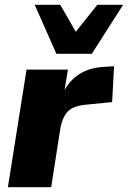

<svg xmlns="http://www.w3.org/2000/svg" viewBox="-20 -783 535 803"><path d="M13 0 91 -492H264L250 -406Q273 -449 313.5 -474Q354 -499 409 -503L457 -506L449 -356L338 -345Q285 -340 262 -315Q239 -290 231 -237L194 0ZM216 -558 125 -763H232L297 -650L387 -763H495L364 -558Z"/></svg>

Font: Nunito Sans Black
Style: Italic
Weight: 900
Italic angle: -9°
Designer: Vernon Adams
Foundry: Vernon Adams
Version: Version 3.006; ttfautohint (v1.8.3)